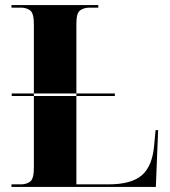

<svg xmlns="http://www.w3.org/2000/svg" viewBox="-20 -734 669 754"><path d="M26 -357V-367H431V-357ZM25 0H592L601 -223H591L586 -170Q580 -84 538.5 -47Q497 -10 406 -10H280V-643Q280 -683 295 -693.5Q310 -704 331 -704H366V-714H25V-704H62Q84 -704 98.5 -693Q113 -682 113 -639V-75Q113 -32 98.5 -21Q84 -10 62 -10H25Z"/></svg>

Font: Noto Serif Display SemiCondensed Extra
Style: Regular
Weight: 800
Width: 4
Designer: Monotype Design Team
Foundry: Monotype Imaging Inc.
Version: Version 1.900